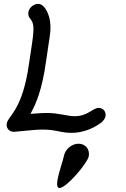

<svg xmlns="http://www.w3.org/2000/svg" viewBox="-20 -665 632 965"><path d="M300.9 120C297 141.8 276.2 198.2 269.3 237.3C265 261.8 266.3 280 279 280C313.6 280 420.2 154.5 426.3 120C432.4 85.5 409.2 57.3 374.7 57.3C340.1 57.3 307 85.5 300.9 120ZM13.9 -44.5C9.9 -21.8 25.6 -2.7 48.4 -2.7H52L150.9 -11.8C165.4 -13.1 179.7 -13.8 193.6 -13.8C264.7 -13.8 280.8 2.7 340.1 2.7C391 2.7 444.2 -15.5 489.3 -49.1C498.7 -56.4 508.4 -70 510.3 -80.9C514.3 -103.6 498.6 -122.7 475.9 -122.7C445.4 -122.7 422.1 -80.9 354.9 -80.9C318.1 -80.9 276.4 -97.2 214.2 -97.2C195.3 -97.2 176.7 -96 158.2 -94.5L133.3 -92.7C148.7 -123 181 -178 203.5 -306C211.8 -352.9 217.2 -398.7 224.1 -442.7C230.1 -481.8 240.3 -529.1 227.7 -576.4C219.8 -606.7 200.7 -645.5 171.7 -645.5C149 -645.5 126.5 -626.4 122.5 -603.6C120.7 -593.6 123.8 -580 129.9 -573.6C148.5 -551.1 154.6 -534.4 140.2 -440.9C132.7 -393.9 127 -347.6 119.1 -302.9C84.3 -105.8 20.4 -81.2 13.9 -44.5Z"/></svg>

Font: TudorRose
Style: Oblique
Weight: 500
Italic angle: 10°
Version: Version 001.000